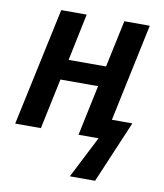

<svg xmlns="http://www.w3.org/2000/svg" viewBox="-83 -610 741 869"><g transform="rotate(10 288.0 -175.0)"><path d="M297 192H413L534 -93H440L535 -542H418L372 -326H200L245 -542H128L12 0H130L179 -232H352L303 0H395Z"/></g></svg>

Font: Noto Sans SemiCondensed SemiBold
Style: Italic
Weight: 600
Width: 4
Italic angle: -12°
Designer: Monotype Design Team
Foundry: Monotype Imaging Inc.
Version: Version 2.013